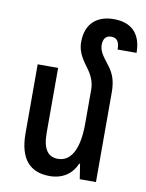

<svg xmlns="http://www.w3.org/2000/svg" viewBox="-87 -827 685 898"><g transform="rotate(10 256.0 -377.5)"><path d="M430 -424C430 -478 419 -514 387 -553C357 -591 345 -611 345 -637C345 -665 357 -682 383 -682C411 -682 422 -664 422 -628H512C512 -716 467 -765 381 -765C303 -765 248 -723 248 -633C248 -597 261 -566 293 -524C321 -487 333 -457 333 -420V-259C333 -139 297 -76 236 -76C189 -76 163 -108 163 -187V-495H66V-168C66 -44 119 10 211 10C273 10 317 -21 338 -71H342L353 0H430Z"/></g></svg>

Font: Noto Sans Armenian Condensed Medium
Style: Regular
Weight: 500
Width: 3
Designer: Monotype Design Team
Foundry: Monotype Imaging Inc.
Version: Version 2.008